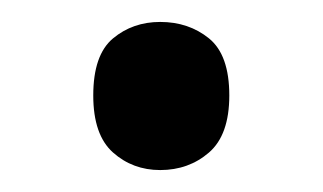

<svg xmlns="http://www.w3.org/2000/svg" viewBox="-20 -145 294 175"><path d="M126 10Q101 10 83 -6Q65 -22 65 -58Q65 -95 83 -110Q101 -125 126 -125Q152 -125 170.5 -110Q189 -95 189 -58Q189 -22 170.5 -6Q152 10 126 10Z"/></svg>

Font: Noto Sans Hanifi Rohingya
Style: Regular
Weight: 400
Designer: Monotype Design Team and DaltonMaag
Foundry: Google LLC
Version: Version 2.101